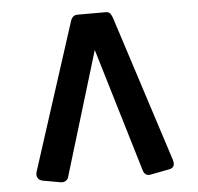

<svg xmlns="http://www.w3.org/2000/svg" viewBox="-47 -654 739 717"><g transform="rotate(-5 322.0 -295.0)"><path d="M374 -605Q386 -605 391 -599Q396 -593 400 -582L577 -33Q585 -5 561 0L488 14Q479 16 471.5 11Q464 6 461 -5L322 -468L182 -6Q180 4 171.5 9.5Q163 15 152 13L85 1Q72 -2 67 -11.5Q62 -21 66 -34L243 -583Q250 -605 269 -605Z"/></g></svg>

Font: Fz Rubik SemBd
Style: Regular
Weight: 600
Designer: Hubert and Fischer
Foundry: Hubert and Fischer
Version: Vit hóa bi FontZin.com